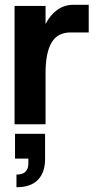

<svg xmlns="http://www.w3.org/2000/svg" viewBox="-20 -521 421 805"><path d="M41 0V-496H171V-420Q190 -458 220 -479.5Q250 -501 289 -501H352V-385H276Q221 -385 196 -342Q171 -299 171 -215V0ZM49 264V211Q99 211 99 164V144H43V40H169V146Q169 202 139 233Q109 264 49 264Z"/></svg>

Font: HostGroteskBold
Style: Bold
Weight: 700
Designer: Doukan Karapınar based on Poppins by Indian Type Foundry, Jonny Pinhorn
Foundry: Element Type
Version: Version 1.001; ttfautohint (v1.8.4.7-5d5b)